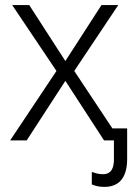

<svg xmlns="http://www.w3.org/2000/svg" viewBox="-20 -552 528 755"><path d="M390 183Q375 183 362 180Q349 177 341 173V124Q349 127 360 130Q371 133 384 133Q399 133 408.5 127Q418 121 423 108Q428 95 428 75V0H389L237 -234L85 0H20L202 -273L28 -532H95L237 -312L379 -532H445L272 -273L422 -47H480V74Q480 109 470 133.5Q460 158 440 170.5Q420 183 390 183Z"/></svg>

Font: Noto Sans Display Light
Style: Regular
Weight: 300
Designer: Monotype Design Team
Foundry: Monotype Imaging Inc.
Version: Version 2.003